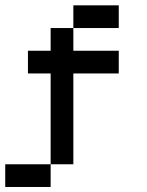

<svg xmlns="http://www.w3.org/2000/svg" viewBox="-20 -628 561 734"><path d="M173.6 0V-347.2H86.8V-434H173.6V-520.8H260.4V-434H434V-347.2H260.4V0ZM260.4 -520.8V-607.6H434V-520.8ZM173.6 0V86.8H0V0Z"/></svg>

Font: 8-bit Operator+ 8
Style: Regular
Weight: 400
Designer: GrandChaos9000
Version: Version 1.3.0 - August 1, 2014